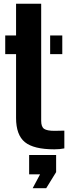

<svg xmlns="http://www.w3.org/2000/svg" viewBox="-20 -790 384 1028"><path d="M8 -500V-600H66V-770H200.5V-143Q200.5 -111 216.2 -100.2Q232 -89.5 271.5 -89.5Q285 -89.5 297.2 -90Q309.5 -90.5 324.5 -90.5V4.5Q312.5 7 299.5 8.2Q286.5 9.5 271 9.5Q160.5 9.5 113.2 -29Q66 -67.5 66 -158.5V-500ZM248.5 -500V-600H313.5V-500ZM155 217.5 194.5 143.5H136V40H280.5V131.5L227.5 217.5Z"/></svg>

Font: Big Shoulders Stencil Text Thin ExtraBold
Style: Regular
Weight: 800
Version: Version 2.001